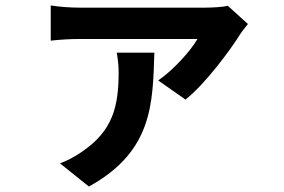

<svg xmlns="http://www.w3.org/2000/svg" viewBox="-20 -587 1040 704"><path d="M889 -499 815 -566C799 -561 756 -559 734 -559C692 -559 320 -559 270 -559C237 -559 197 -562 166 -567V-438C203 -442 237 -444 270 -444C320 -444 655 -444 704 -444C680 -402 617 -331 560 -292L660 -222C731 -277 824 -403 859 -459C865 -469 880 -488 889 -499ZM546 -394H408C412 -372 415 -347 415 -323C415 -197 394 -108 281 -31C251 -10 226 2 200 12L306 97C540 -32 540 -207 546 -394Z"/></svg>

Font: Noto Sans CJK SC
Style: Bold
Weight: 700
Designer: Ryoko NISHIZUKA 西塚涼子 (kana, bopomofo & ideographs); Paul D. Hunt (Latin, Greek & Cyrillic); Sandoll Communications 산돌커뮤니
Foundry: Adobe
Version: Version 2.004;hotconv 1.0.118;makeotfexe 2.5.65603